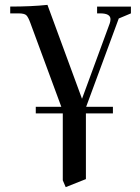

<svg xmlns="http://www.w3.org/2000/svg" viewBox="-20 -466 577 789"><path d="M22 -411V-439Q110 -439 175 -446L317 -60L431 -370Q434 -379 434 -387Q434 -411 392 -411H379V-439H518V-411L468 -390L334 -27H444V0H333V270L250 303L238 275V0H127V-27H232L105 -371Q96 -396 88 -403.5Q80 -411 56 -411Z"/></svg>

Font: Dihjauti
Style: Bold
Weight: 700
Designer: T. Christopher White
Version: Version 3.0.0